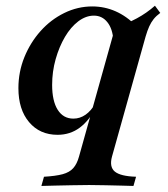

<svg xmlns="http://www.w3.org/2000/svg" viewBox="-20 -450 576 657"><path d="M121.6 186.3 130.5 154.8Q170.4 152.5 194.3 146.1Q218.1 139.6 230.8 125.2Q243.5 110.8 250.3 86L374 -355.9Q415.1 -369.4 448.2 -387.2Q481.3 -404.9 510.2 -430.4L528.4 -405.8Q514.7 -395.8 505.8 -384.7Q497 -373.6 490.6 -359.5Q484.2 -345.4 478.1 -324.5L363.4 85.2Q353.4 121.1 373 137.2Q392.7 153.2 445.6 154.8L436.7 186.3Q417.7 185.5 393.4 185.1Q369.1 184.7 341.4 183.9Q313.8 183.1 285 183.1Q255.3 183.1 224.6 183.9Q193.9 184.7 167.2 185.1Q140.5 185.5 121.6 186.3ZM177 11.3Q116.1 11.3 79.5 -32.1Q43 -75.5 43 -148.2Q43 -203.9 63.4 -254.3Q83.9 -304.7 118.9 -343.8Q153.8 -382.9 199.7 -405.4Q245.6 -428 295.7 -428Q337.8 -428 375.6 -411.3Q413.3 -394.7 445.2 -362L368 -311.5Q365.4 -351.6 347.4 -374Q329.5 -396.5 301.4 -396.5Q273.8 -396.5 247.9 -377Q222.1 -357.4 202.3 -323.8Q182.5 -290.2 170.4 -247.5Q158.4 -204.9 158.4 -159.5Q158.4 -104.3 177.5 -74.2Q196.6 -44.1 231.1 -44.1Q253.6 -44.1 272.8 -57.5Q292 -70.8 307.5 -98L310 -85.3Q286.1 -38 253.1 -13.3Q220.1 11.3 177 11.3Z"/></svg>

Font: Playfair 5pt SemiExpanded Light 12pt
Style: Italic
Weight: 300
Italic angle: -15.6°
Version: Version 2.000;gftools[0.9.28]